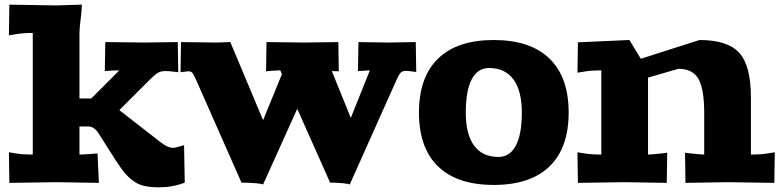

<svg xmlns="http://www.w3.org/2000/svg" viewBox="-20 -781 3351 821"><path d="M18.1 -129.9 42 -126Q73.2 -120.1 120.1 -120.1V-640.1Q75.7 -640.1 42 -633.8L18.1 -629.9L20 -761.2L220.2 -757.8L330.1 -761.2Q330.1 -740.7 325 -700.4Q319.8 -660.2 319.8 -640.1V-359.9H370.1L490.2 -480Q458 -480 428.2 -477.1L430.2 -601.1L600.1 -599.1L740.2 -601.1L742.2 -472.2L717.8 -475.1Q705.6 -477.1 687 -477.1Q667.5 -477.1 654.8 -469.5Q642.1 -461.9 620.1 -439.9L490.2 -310.1L668 -171.9Q697.3 -148.9 720.2 -148.9Q730.5 -148.9 767.1 -160.2L770 0Q718.3 20 660.2 20Q622.6 20 595.7 13.7Q568.8 7.3 547.4 -9.3Q525.9 -25.9 510.5 -44.9Q495.1 -64 473.1 -98.1L401.9 -210Q382.8 -240.2 357.9 -240.2H319.8V-120.1Q333 -120.1 373 -123L397 -125L402.8 1L220.2 -2L20 1Z M752 -472.2 753.9 -601.1 903.8 -599.1 964.8 -601.1 1105 -267.1 1185.5 -463.9 1178.7 -480Q1165 -480 1138.7 -478L1117.7 -476.1L1119.6 -601.1L1279.8 -599.1L1426.8 -601.1L1428.7 -476.1L1398.9 -477.1L1480 -276.9L1561.5 -480Q1559.1 -480 1510.7 -477.1L1512.7 -601.1L1637.7 -599.1L1757.8 -601.1L1759.8 -473.1Q1727.1 -478 1715.8 -478Q1701.2 -478 1693.6 -470.5Q1686 -462.9 1675.8 -439.9L1475.6 7.8Q1467.8 4.4 1446.8 2.4Q1425.8 0.5 1408.7 0H1391.6L1251 -315.9L1105 7.8Q1097.2 4.4 1074.2 2.4Q1051.3 0.5 1031.7 0H1012.7L817.9 -440.9Q808.6 -462.4 802.7 -469.2Q796.9 -476.1 786.6 -476.1Q780.3 -476.1 767.8 -474.4Q755.4 -472.7 752 -472.2Z M1853.3 -69.3Q1771.5 -148.4 1771.5 -299.8Q1771.5 -451.2 1853.3 -530.5Q1935.1 -609.9 2091.3 -609.9Q2247.6 -609.9 2329.6 -530.5Q2411.6 -451.2 2411.6 -299.8Q2411.6 -148.4 2329.6 -69.3Q2247.6 9.8 2091.3 9.8Q1935.1 9.8 1853.3 -69.3ZM1971.7 -299.8Q1971.7 -207 2007.3 -158.4Q2043 -109.9 2111.3 -109.9Q2160.2 -109.9 2185.8 -158.4Q2211.4 -207 2211.4 -299.8Q2211.4 -392.6 2175.5 -441.4Q2139.6 -490.2 2071.3 -490.2Q2022.5 -490.2 1997.1 -441.7Q1971.7 -393.1 1971.7 -299.8Z M2449.2 -129.9 2473.1 -126Q2504.4 -120.1 2551.3 -120.1V-480Q2504.4 -480 2473.1 -474.1L2449.2 -470.2L2451.2 -600.1L2671.4 -609.9L2720.2 -529.8L2971.2 -609.9Q3091.8 -609.9 3141.4 -554.7Q3190.9 -499.5 3190.9 -365.2V-120.1Q3237.8 -120.1 3269 -126L3293 -129.9L3291 1L3091.3 -2L2911.1 1L2909.2 -127.9L2933.1 -125Q2976.1 -120.1 2991.2 -120.1V-297.9Q2991.2 -401.4 2966.3 -444.1Q2941.4 -486.8 2881.3 -486.8L2751 -449.2V-120.1Q2766.1 -120.1 2809.1 -125L2833 -127.9L2831.1 1L2651.4 -2L2451.2 1Z"/></svg>

Font: Zantroke
Style: Regular
Weight: 500
Foundry: gluk
Version: Version 0.36